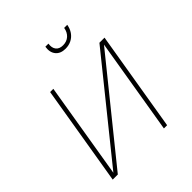

<svg xmlns="http://www.w3.org/2000/svg" viewBox="-200 -858 987 987"><g transform="rotate(-45 294.0 -364.0)"><path d="M78.1 -22.5 500 -545.9H537.1L446.3 0H422.9L509.8 -522.5L87.9 0H50.8L141.6 -545.9H165ZM355.5 -647Q319.3 -647 301.3 -669.2Q283.2 -691.4 289.1 -728H311.5Q307.1 -700.7 319.6 -684.6Q332 -668.5 358.9 -668.5Q385.7 -668.5 403.6 -684.6Q421.4 -700.7 425.8 -728H448.2Q444.3 -703.6 431.6 -685.3Q418.9 -667 399.4 -657Q379.9 -647 355.5 -647Z"/></g></svg>

Font: Inter Tight Thin
Style: Italic
Weight: 250
Italic angle: -9.39999°
Designer: Rasmus Andersson
Foundry: rsms
Version: Version 3.004